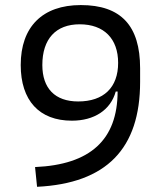

<svg xmlns="http://www.w3.org/2000/svg" viewBox="-20 -716 626 746"><path d="M259.3 -247.1C345.7 -247.1 409.7 -288.1 429.7 -360.4H437C436.5 -172.9 331.1 -76.2 116.2 -66.9L124 9.8C394 -3.4 524.4 -138.7 524.4 -397.9V-450.7C524.4 -616.7 449.7 -696.3 293.9 -696.3C145 -696.3 60.5 -611.8 60.5 -463.4C60.5 -325.7 132.3 -247.1 259.3 -247.1ZM283.7 -321.8C193.8 -321.8 144.5 -372.6 144.5 -463.4C144.5 -564.5 196.8 -621.6 289.6 -621.6C383.8 -621.6 439 -565.9 439 -471.7C439 -376 382.8 -321.8 283.7 -321.8Z"/></svg>

Font: Cascadia Code SemiLight
Style: Regular
Weight: 350
Monospace: yes
Designer: Aaron Bell
Foundry: Saja Typeworks
Version: Version 2404.023